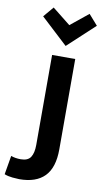

<svg xmlns="http://www.w3.org/2000/svg" viewBox="-175 -831 569 1063"><g transform="rotate(10 110.0 -299.5)"><path d="M14 185Q1 185 -24.5 182.5Q-50 180 -70 172L-52 66Q-28 75 3 75Q43 75 58.5 51Q74 27 74 -18V-524H204V-16Q204 87 156 136Q108 185 14 185ZM139 -586 -12 -726 37 -784 139 -703 239 -784 290 -726Z"/></g></svg>

Font: Ubuntu Sans
Style: Bold
Weight: 700
Designer: Dalton Maag Ltd
Foundry: Dalton Maag Ltd
Version: Version 1.006; ttfautohint (v1.8.4.7-5d5b)